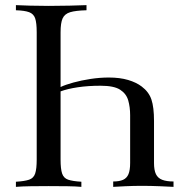

<svg xmlns="http://www.w3.org/2000/svg" viewBox="-20 -728 713 748"><path d="M421 0V-21Q445 -21 459.5 -27.5Q474 -34 480.5 -49.5Q487 -65 487 -93V-279Q487 -311 479.5 -337Q472 -363 448 -378.5Q424 -394 372 -394Q323 -394 283 -388Q243 -382 216 -372V-389Q235 -398 266 -406.5Q297 -415 333 -420.5Q369 -426 404 -426Q447 -426 479 -416.5Q511 -407 532 -391Q560 -370 570 -340Q580 -310 580 -257V-93Q580 -65 587.5 -49.5Q595 -34 612 -27.5Q629 -21 656 -21V0Q639 -1 602.5 -2.5Q566 -4 533 -4Q500 -4 468.5 -2.5Q437 -1 421 0ZM42 0V-20Q76 -22 93.5 -28Q111 -34 117 -52Q123 -70 123 -106V-602Q123 -639 117 -656.5Q111 -674 93.5 -680.5Q76 -687 42 -688V-708Q63 -707 97 -706Q131 -705 170 -705Q211 -705 251 -706Q291 -707 317 -708V-688Q275 -687 253.5 -680.5Q232 -674 224 -656.5Q216 -639 216 -602V-106Q216 -70 222 -52Q228 -34 245.5 -28Q263 -22 297 -20V0Q276 -2 242 -2.5Q208 -3 169 -3Q135 -3 100 -2.5Q65 -2 42 0Z"/></svg>

Font: Playfair Display
Style: Regular
Weight: 400
Designer: Claus Eggers Sørensen
Foundry: Claus Eggers Sørensen
Version: Version 1.203